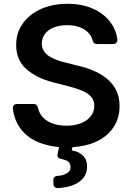

<svg xmlns="http://www.w3.org/2000/svg" viewBox="-20 -757 689 1001"><path d="M287.6 9.6Q227.3 4.3 180.4 -15.3Q118.3 -41.2 83.1 -92Q53.6 -134.2 47.2 -191.4Q45.8 -200.6 52 -207.7Q58.2 -214.8 67.8 -214.8H156.6Q164.1 -214.8 169.7 -210Q175.4 -205.3 177.2 -198.2Q182.5 -171.2 198.2 -151.6Q219.1 -126.1 252.1 -114Q285.5 -101.6 326.3 -101.6Q370 -101.6 402 -114.7Q434.7 -127.5 452.8 -150.9Q471.6 -174 471.6 -205.3Q471.6 -233.7 454.9 -252.5Q439.3 -270.6 409.4 -283.7Q380 -296.2 340.9 -306.1L258.2 -327.4Q168.7 -350.5 116.5 -397.7Q64.3 -444.6 64.3 -522.7Q64.3 -587 99.4 -635.3Q134.2 -683.2 194.6 -710.6Q255.3 -737.2 331.3 -737.2Q408.7 -737.2 467.3 -710.6Q526.3 -683.2 558.9 -636.4Q586.3 -598 592 -550.8Q593 -541.5 586.8 -534.4Q580.6 -527.3 571.4 -527.3H484Q476.9 -527.3 471.4 -531.8Q465.9 -536.2 464.1 -543.3Q454.9 -578.8 425.1 -599.8Q388.5 -625.7 329.5 -625.7Q289.1 -625.7 258.9 -613.3Q230.1 -601.2 213.8 -579.5Q198.5 -558.2 197.8 -530.9Q197.8 -508.2 208.5 -491.5Q219.8 -474.1 236.9 -463.4Q254.3 -452.4 277 -443.9Q298.7 -436.1 321.4 -430.8L389.6 -413.7Q431.1 -404.1 469.1 -387.8Q507.8 -371.1 537.6 -346.6Q568.2 -321.4 585.6 -286.6Q603.3 -252.1 603.3 -204.2Q603.3 -139.9 570.7 -92Q538 -43.3 476.6 -16.3Q425.4 6 357.6 10.3L354 27.3Q389.6 32.3 410.9 53.3Q433.9 72.8 433.9 112.2Q433.9 163.7 389.2 193.5Q346.9 220.9 281.2 223.4Q271.7 224.1 265.3 218.2Q258.9 212.4 258.9 203.5L257.8 180.8Q257.8 172.9 263.3 166.9Q268.8 160.9 276.3 160.2Q307.5 158.4 322.1 149.5Q347.7 138.5 347.7 115.1Q347.7 93 331 81.7Q311.8 73.9 295.1 70.7Q288.4 69.2 283.7 64.3Q279.1 59.3 279.1 52.9Q279.1 50.1 280.2 46.9Z"/></svg>

Font: DeltaSans SemiBold
Style: Regular
Weight: 600
Designer: Rasmus Andersson
Foundry: rsms
Version: Version 3.012